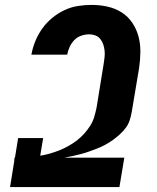

<svg xmlns="http://www.w3.org/2000/svg" viewBox="-20 -763 640 783"><path d="M21 0 38 -105 39 -120H41L54 -200H156L144 -128Q163 -131 182.5 -136.5Q202 -142 221 -149.5Q240 -157 258 -167Q276 -177 292.5 -189.5Q309 -202 323 -217.5Q337 -233 348 -250.5Q359 -268 364.5 -287Q370 -306 374 -325L403 -504Q405 -517 406.5 -530.5Q408 -544 406.5 -557Q405 -570 401 -582Q397 -594 389 -604Q381 -614 369 -618.5Q357 -623 344 -623Q328 -623 311.5 -617.5Q295 -612 283 -599.5Q271 -587 264 -571.5Q257 -556 254 -540H108Q113 -568 124 -595Q135 -622 152 -646Q169 -670 192.5 -689.5Q216 -709 242.5 -721.5Q269 -734 297.5 -738.5Q326 -743 354 -743Q387 -743 418.5 -736Q450 -729 476 -712.5Q502 -696 519.5 -670Q537 -644 545 -613.5Q553 -583 552.5 -550Q552 -517 547 -484L517 -305Q514 -288 508.5 -271.5Q503 -255 492 -240.5Q481 -226 467.5 -214Q454 -202 439.5 -191.5Q425 -181 409 -172.5Q393 -164 376.5 -157.5Q360 -151 343 -145Q326 -139 309 -134.5Q292 -130 275.5 -126.5Q259 -123 242 -120H487L467 0Z"/></svg>

Font: Iosevka Heavy Extended Oblique
Style: Regular
Weight: 900
Width: 7
Italic angle: -9°
Monospace: yes
Designer: Belleve Invis
Foundry: Belleve Invis
Version: Version 32.5.0; ttfautohint (v1.8.4)